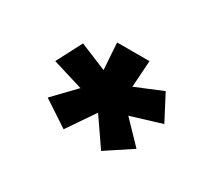

<svg xmlns="http://www.w3.org/2000/svg" viewBox="-66 -864 580 516"><g transform="rotate(30 224.0 -606.0)"><path d="M298 -587.5 361.5 -521.5 282 -469 223.5 -554 165.5 -469 86 -521.5 149.5 -587.5 54.5 -616.5 95.5 -695 179 -660.5 173.5 -743H274L268.5 -660.5L352 -695L393 -616.5Z"/></g></svg>

Font: Epilogue Black
Style: Regular
Weight: 900
Designer: Tyler Finck
Foundry: Etcetera Type Co
Version: Version 2.111; ttfautohint (v1.8.3)